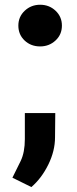

<svg xmlns="http://www.w3.org/2000/svg" viewBox="-20 -588 316 792"><path d="M55.7 -482.4Q55.7 -519 82 -543.7Q108.4 -568.4 145.5 -568.4Q183.1 -568.4 209.2 -543.7Q235.4 -519 235.4 -482.4Q235.4 -445.3 209 -420.9Q182.6 -396.5 145.5 -396.5Q107.4 -396.5 81.5 -420.9Q55.7 -445.3 55.7 -482.4ZM208 -121.6 207 -22Q207 34.7 179.2 91.1Q151.4 147.5 109.4 183.6L31.2 145Q47.9 111.8 65.2 76.2Q82.5 40.5 82.5 -14.2V-121.6Z"/></svg>

Font: Vazirmatn UI ExtraBold
Style: Regular
Weight: 800
Designer: Saber Rastikerdar
Foundry: Saber Rastikerdar
Version: Version 33.003